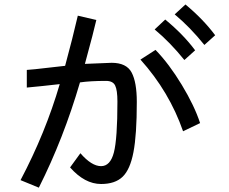

<svg xmlns="http://www.w3.org/2000/svg" viewBox="-20 -824 1040 871"><path d="M73.2 -6.8Q186.5 -221.7 251 -442.4Q220.7 -438.5 170.9 -433.6Q121.1 -428.7 101.6 -426.8V-506.8Q132.8 -508.8 192.9 -516.1Q252.9 -523.4 275.4 -525.4Q309.6 -651.4 333 -752.9L417 -733.4Q406.2 -684.6 365.2 -534.2Q424.8 -537.1 486.3 -539.1Q553.7 -539.1 577.1 -495.1Q600.6 -451.2 600.6 -361.3Q600.6 -212.9 585.4 -133.8Q570.3 -54.7 536.1 -22Q502 10.7 438.5 10.7Q364.3 10.7 297.9 -64.5L344.7 -128.9Q395.5 -70.3 438.5 -70.3Q480.5 -70.3 496.6 -132.3Q512.7 -194.3 512.7 -363.3Q512.7 -415 502.4 -436Q492.2 -457 460.9 -457Q389.6 -457 342.8 -450.2Q268.6 -196.3 156.2 27.3ZM617.2 -553.7 685.5 -597.7Q747.1 -534.2 804.7 -439Q862.3 -343.8 887.7 -265.6L810.5 -228.5Q748 -408.2 617.2 -553.7ZM772.5 -758.8 821.3 -803.7Q901.4 -737.3 956.1 -664.1L907.2 -620.1Q842.8 -700.2 772.5 -758.8ZM681.6 -690.4 729.5 -735.4Q812.5 -667 865.2 -595.7L816.4 -551.8Q752 -631.8 681.6 -690.4Z"/></svg>

Font: Gothic A1 Medium
Style: Regular
Weight: 500
Designer: HanYang I&C Co.,Ltd.
Foundry: HanYang I&C Co.,Ltd.
Version: Version 2.50